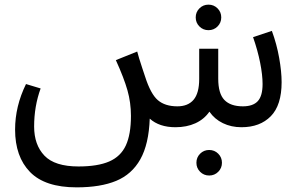

<svg xmlns="http://www.w3.org/2000/svg" viewBox="-20 -548 1288 827"><path d="M1193 -194Q1193 -95 1146.5 -47.5Q1100 0 1020 0Q976 0 940 -17.5Q904 -35 882 -67Q859 -34 821.5 -17Q784 0 736 0Q666 0 625 -37Q621 73 584.5 138Q548 203 480.5 231Q413 259 310 259Q174 259 109.5 193Q45 127 45 10Q45 -90 92 -186L155 -167Q127 -90 127 -3Q127 76 171.5 122.5Q216 169 318 169Q401 169 450.5 147.5Q500 126 522 78.5Q544 31 544 -49Q544 -106 529 -159Q514 -212 479 -289L571 -326Q577 -302 593 -254L605 -218Q629 -143 660 -116.5Q691 -90 744 -90Q790 -90 814 -118.5Q838 -147 838 -208V-338H920V-209Q920 -145 946.5 -117.5Q973 -90 1026 -90Q1070 -90 1090.5 -112.5Q1111 -135 1111 -186Q1111 -225 1100.5 -278Q1090 -331 1070 -388L1151 -415Q1172 -358 1182.5 -298.5Q1193 -239 1193 -194ZM826 153Q826 130 842 114Q858 98 881 98Q904 98 920 114Q936 130 936 153Q936 176 920 192Q904 208 881 208Q858 208 842 192Q826 176 826 153ZM823 -473Q823 -496 839 -512Q855 -528 878 -528Q901 -528 917 -512Q933 -496 933 -473Q933 -450 917 -434Q901 -418 878 -418Q855 -418 839 -434Q823 -450 823 -473Z"/></svg>

Font: FiraGO
Style: Regular
Weight: 400
Designer: bBox Type
Foundry: bBox Type GmbH
Version: Version 1.001;April 20, 2020;FontCreator 12.0.0.2555 64-bit